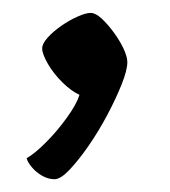

<svg xmlns="http://www.w3.org/2000/svg" viewBox="-20 -152 264 299"><path d="M65 127.1Q55 127.1 45.4 121.6Q35.9 116 29.3 108.1Q22.8 100.2 21.5 94.4Q34.6 86.9 52.1 69.2Q69.6 51.5 84.4 30.9Q99.2 10.4 103.8 -4.3Q90.9 -10.2 77.1 -23.8Q63.3 -37.4 54.5 -52.7Q45.7 -68 45.7 -76.5Q45.7 -84.1 54.3 -93.5Q62.8 -103 75.5 -111.8Q88.2 -120.6 100.9 -126.2Q113.6 -131.9 121.2 -131.9Q128.7 -131.9 138.2 -123.2Q147.6 -114.5 156.9 -101.9Q166.2 -89.3 172.3 -76.5Q178.3 -63.6 178.3 -55.3Q178.3 -42.8 169.5 -20.8Q160.7 1.3 147.2 26.8Q133.7 52.2 118 75Q102.2 97.7 88.3 112.4Q74.3 127.1 65 127.1Z"/></svg>

Font: Texturina Medium
Style: Regular
Weight: 500
Designer: Guillermo Torres Carreño
Foundry: Omnibus-Type
Version: Version 1.003